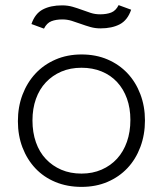

<svg xmlns="http://www.w3.org/2000/svg" viewBox="-20 -721 637 751"><path d="M299 10Q243 10 197 -9Q151 -28 118.5 -62.5Q86 -97 68 -144Q50 -191 50 -247Q50 -303 68 -350.5Q86 -398 118.5 -433Q151 -468 197 -488Q243 -508 299 -508Q355 -508 400.5 -488.5Q446 -469 478.5 -434.5Q511 -400 529 -352.5Q547 -305 547 -250Q547 -194 529 -146Q511 -98 478.5 -63.5Q446 -29 400.5 -9.5Q355 10 299 10ZM299 -456Q255 -456 220 -441Q185 -426 159.5 -399Q134 -372 120.5 -334Q107 -296 107 -250Q107 -203 120.5 -164.5Q134 -126 159.5 -99Q185 -72 220 -57Q255 -42 299 -42Q342 -42 377.5 -57.5Q413 -73 438 -100.5Q463 -128 476.5 -166.5Q490 -205 490 -252Q490 -298 476.5 -335.5Q463 -373 438 -400Q413 -427 377.5 -441.5Q342 -456 299 -456ZM103 -627Q117 -668 147.5 -684Q178 -700 223 -700Q245 -700 264 -694.5Q283 -689 300.5 -682.5Q318 -676 335 -670.5Q352 -665 372 -665Q397 -665 415 -672Q433 -679 444 -701L493 -683Q479 -642 448.5 -626Q418 -610 373 -610Q352 -610 333 -615.5Q314 -621 296 -627.5Q278 -634 260.5 -639.5Q243 -645 224 -645Q199 -645 181 -638Q163 -631 152 -609Z"/></svg>

Font: Snippet
Style: Regular
Weight: 400
Designer: Gesine Todt
Foundry: Gesine Todt
Version: Version 1.000